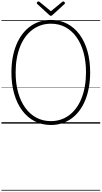

<svg xmlns="http://www.w3.org/2000/svg" viewBox="-20 -1732 1424 2690"><path d="M694 19Q568 19 466 -33.5Q364 -86 291.5 -183Q219 -280 179.5 -415.5Q140 -551 140 -718Q140 -829 158 -926.5Q176 -1024 209.5 -1105.5Q243 -1187 291.5 -1251.5Q340 -1316 401.5 -1361Q463 -1406 536.5 -1429.5Q610 -1453 694 -1453Q818 -1453 919 -1400.5Q1020 -1348 1092.5 -1251.5Q1165 -1155 1204 -1019.5Q1243 -884 1243 -717Q1243 -607 1225.5 -509Q1208 -411 1174.5 -329Q1141 -247 1093 -182.5Q1045 -118 983.5 -73Q922 -28 849 -4.5Q776 19 694 19ZM694 -35Q767 -35 832.5 -57Q898 -79 952.5 -120.5Q1007 -162 1050 -221.5Q1093 -281 1123 -357Q1153 -433 1169 -524Q1185 -615 1185 -718Q1185 -873 1150 -998.5Q1115 -1124 1050 -1214Q985 -1304 895 -1352Q805 -1400 694 -1400Q619 -1400 553.5 -1378Q488 -1356 433 -1314.5Q378 -1273 334.5 -1213.5Q291 -1154 261 -1078Q231 -1002 215 -911.5Q199 -821 199 -718Q199 -563 234 -437Q269 -311 334.5 -221Q400 -131 490.5 -83Q581 -35 694 -35ZM867 -1712Q874 -1712 882 -1704.5Q890 -1697 890 -1688Q890 -1686 889 -1683Q888 -1680 884 -1676L718 -1524Q713 -1518 707.5 -1514.5Q702 -1511 693 -1511Q684 -1511 679 -1514.5Q674 -1518 668 -1524L502 -1676Q498 -1680 497 -1683.5Q496 -1687 496 -1689Q496 -1698 503.5 -1705Q511 -1712 519 -1712Q524 -1712 527.5 -1709.5Q531 -1707 536 -1704L693 -1575L850 -1704Q855 -1707 858.5 -1709.5Q862 -1712 867 -1712ZM0 928H1384V938H0ZM0 -20H1384V0H0ZM0 -505H1384V-500H0ZM0 -1448H1384V-1438H0Z"/></svg>

Font: Playwrite ID Guides
Style: Regular
Weight: 400
Designer: Veronika Burian, José Scaglione
Foundry: TypeTogether
Version: Version 1.003